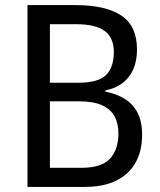

<svg xmlns="http://www.w3.org/2000/svg" viewBox="-20 -734 627 754"><path d="M275 -714Q395 -714 456.5 -673Q518 -632 518 -539Q518 -495 503.5 -462Q489 -429 461.5 -408Q434 -387 394 -379V-374Q437 -366 469.5 -346Q502 -326 520 -291.5Q538 -257 538 -204Q538 -140 511.5 -94Q485 -48 435 -24Q385 0 314 0H88V-714ZM287 -409Q366 -409 396.5 -439.5Q427 -470 427 -530Q427 -586 391 -612.5Q355 -639 278 -639H176V-409ZM176 -336V-75H300Q379 -75 412 -111Q445 -147 445 -210Q445 -249 430 -277Q415 -305 381 -320.5Q347 -336 292 -336Z"/></svg>

Font: Noto Sans Devanagari SemiCondensed
Style: Regular
Weight: 400
Width: 4
Designer: Jelle Bosma - Monotype Design Team
Foundry: Monotype Imaging Inc.
Version: Version 2.006